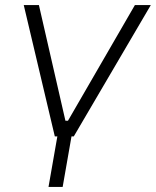

<svg xmlns="http://www.w3.org/2000/svg" viewBox="-20 -540 617 760"><path d="M197 0H207L172 200H228L263 0H272L577 -520H514L249 -62H239L134 -520H74Z"/></svg>

Font: Fixel Display Light
Style: Italic
Weight: 300
Italic angle: -10°
Designer: AlfaBravo + MacPaw
Foundry: Kyrylo Tkachov, Marchela Mozhyna, Serhii Makarenko, Maria Weinstein, Zakhar Kryvoshyya
Version: Version 1.210;Glyphs 3.2 (3217)